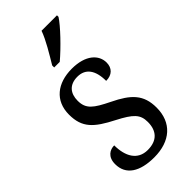

<svg xmlns="http://www.w3.org/2000/svg" viewBox="-246 -818 880 880"><g transform="rotate(-45 194.0 -378.0)"><path d="M151 -619V-606H187C236 -647 307 -721 329 -756V-766H229C213 -721 179 -666 151 -619ZM184 10C289 10 353 -47 353 -144C353 -228 312 -268 223 -311C148 -348 119 -368 119 -422C119 -469 144 -501 196 -501C248 -501 276 -464 276 -394C315 -394 337 -417 337 -452C337 -502 293 -545 204 -545C110 -545 46 -495 46 -405C46 -320 86 -284 180 -236C255 -197 278 -175 278 -126C278 -69 248 -35 187 -35C121 -35 93 -89 93 -159C66 -159 35 -143 35 -95C35 -25 92 10 184 10Z"/></g></svg>

Font: Noto Serif Devanagari Condensed
Style: Regular
Weight: 400
Width: 3
Designer: Universal Thirst, Indian Type Foundry and the Monotype Design Team
Foundry: Monotype Imaging Inc.
Version: Version 2.004